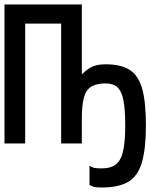

<svg xmlns="http://www.w3.org/2000/svg" viewBox="-31 -638 669 854"><path d="M-11 0V-618H333V0H241V-533H81V0ZM333 -112V-307Q359 -333 382 -342.5Q405 -352 439 -352Q507 -352 546 -327Q585 -302 601.5 -243Q618 -184 618 -80Q618 24 600 85Q582 146 539 171Q496 196 421 196Q400 196 388 193.5Q376 191 367 184V99Q376 106 387.5 108.5Q399 111 421 111Q461 111 484 93.5Q507 76 516.5 34Q526 -8 526 -80Q526 -152 518 -192.5Q510 -233 491 -250Q472 -267 439 -267Q399 -267 375.5 -253Q352 -239 342.5 -205Q333 -171 333 -112Z"/></svg>

Font: Victor Mono SemiBold
Style: Regular
Weight: 600
Monospace: yes
Designer: Rune Bjørnerås
Version: Version 1.561;gftools[0.9.30]